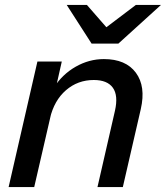

<svg xmlns="http://www.w3.org/2000/svg" viewBox="-20 -760 674 780"><path d="M15 0 132 -510H231L204 -390H209L119 0ZM376 0 447 -310Q461 -372 438.5 -403.5Q416 -435 361 -435Q296 -435 248 -393.5Q200 -352 183 -279L198 -403Q233 -458 287.5 -489Q342 -520 402 -520Q491 -520 532 -464.5Q573 -409 552 -317L479 0ZM352 -583 251 -740H333L450 -606H355L532 -740H634L461 -583Z"/></svg>

Font: Instrument Sans Medium
Style: Italic
Weight: 500
Italic angle: -13°
Designer: Rodrigo Fuenzalida
Foundry: fragTYPE
Version: Version 1.000;gftools[0.9.28]